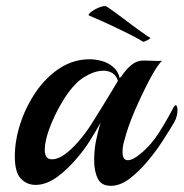

<svg xmlns="http://www.w3.org/2000/svg" viewBox="-20 -596 595 622"><path d="M339 6Q308 6 296.5 -18Q285 -42 285 -77Q285 -109 291 -140Q294 -154 297.5 -168.5Q301 -183 306 -199Q289 -168 270.5 -139Q252 -110 233 -88Q201 -49 165.5 -23Q130 3 95 3Q67 3 47.5 -17.5Q28 -38 28 -89Q28 -141 46 -196Q64 -251 96.5 -298.5Q129 -346 173.5 -375Q218 -404 271 -404Q288 -404 308 -399Q328 -394 345 -380.5Q362 -367 368 -343Q369 -345 370.5 -346Q372 -347 373 -348Q387 -370 405 -385Q423 -400 445 -400Q456 -400 476 -399Q496 -398 505 -399Q500 -395 491.5 -383Q483 -371 476 -358.5Q469 -346 465 -339Q438 -287 416 -236Q394 -185 382 -138Q379 -128 378 -119.5Q377 -111 377 -103Q377 -77 394 -77Q410 -77 434 -97Q469 -125 495.5 -167Q522 -209 542 -248Q546 -255 549 -255Q555 -255 555 -238Q555 -230 552.5 -220Q550 -210 545 -201Q531 -177 508.5 -142Q486 -107 458 -73.5Q430 -40 399.5 -17Q369 6 339 6ZM140 -81Q143 -80 149 -80Q168 -80 190 -96Q212 -112 234 -137.5Q256 -163 273 -189Q317 -259 338 -294Q359 -329 362 -334Q357 -351 344.5 -359Q332 -367 315 -367Q293 -367 268.5 -355Q244 -343 227 -326Q201 -300 177.5 -259Q154 -218 139.5 -178Q125 -138 125 -111Q125 -86 140 -81ZM443 -461Q435 -467 407.5 -481Q380 -495 343 -512.5Q306 -530 270 -545Q264 -547 270 -553Q276 -559 287.5 -565.5Q299 -572 310.5 -575Q322 -578 327 -574Q352 -557 381.5 -534.5Q411 -512 435.5 -494.5Q460 -477 467 -473Q468 -471 457 -465.5Q446 -460 443 -461Z"/></svg>

Font: Playball
Style: Regular
Weight: 400
Designer: Robert E. Leuschke
Foundry: Robert E. Leuschke
Version: Version 1.010